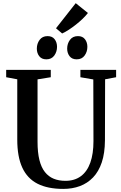

<svg xmlns="http://www.w3.org/2000/svg" viewBox="-20 -1184 765 1212"><path d="M379.5 8.5Q281.5 8.5 217 -24.2Q152.5 -57 120.8 -125.8Q89 -194.5 89 -302.5V-683.5L19 -696.5V-743H300.5V-696.5L217 -683V-289Q217 -221 228.8 -174Q240.5 -127 263.5 -98Q286.5 -69 319 -55.8Q351.5 -42.5 393 -42.5Q451 -42.5 490.5 -71.8Q530 -101 550 -157Q570 -213 570 -293L569 -682.5L487.5 -696.5V-743H713V-696.5L643.5 -683.5L642.5 -298.5Q642 -217 622.5 -159Q603 -101 567.5 -64Q532 -27 484.2 -9.2Q436.5 8.5 379.5 8.5ZM272 -809.5Q243 -809.5 227.8 -829.2Q212.5 -849 212.5 -877Q212.5 -908.5 230 -932.2Q247.5 -956 279.5 -956H280.5Q310 -956 325 -936.2Q340 -916.5 340 -888.5Q340 -857.5 322.8 -833.5Q305.5 -809.5 273 -809.5ZM463.5 -809.5Q434.5 -809.5 419.2 -829.2Q404 -849 404 -877Q404 -908.5 421.5 -932.2Q439 -956 471.5 -956H472.5Q501.5 -956 516.5 -936.2Q531.5 -916.5 531.5 -888.5Q531.5 -857.5 514.2 -833.5Q497 -809.5 464.5 -809.5ZM372 -973 333.5 -1005.5 458 -1164 535 -1102Q521.5 -1084.5 501.8 -1065.5Q482 -1046.5 459.5 -1028.8Q437 -1011 414.8 -996.5Q392.5 -982 373 -973Z"/></svg>

Font: Merriweather 48pt SemiBold
Style: Regular
Weight: 600
Version: Version 2.100